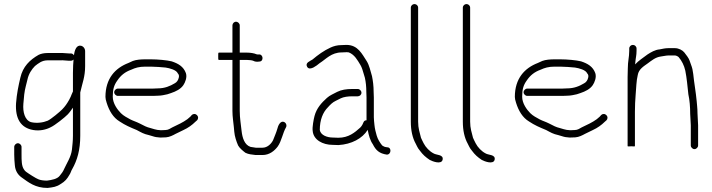

<svg xmlns="http://www.w3.org/2000/svg" viewBox="-20 -713 3505 945"><path d="M319 -414H328C333.3 -414 338 -416 342 -420L340 -392C339.3 -380.7 339 -368 339 -354V-263C336.3 -256.3 334 -251 332 -247L328 -237C325.3 -232.3 322.7 -227 320 -221C309.3 -202.3 301.1 -190.2 286.5 -175C275.2 -163.1 231.2 -126.5 215 -119C192.2 -109.5 160.1 -105 132 -112C102 -122 91.7 -161.8 95 -202C97.3 -234 100 -262.8 107 -289L115 -321C120.5 -348.3 135.7 -371.7 152 -388C168.7 -401 186 -416 214 -416H278C289.6 -417.4 306.7 -414 319 -414ZM399 -388V-461C399 -474.5 389.9 -485.6 378 -488C356.7 -491.7 347.3 -467.6 344 -441C340 -447 334.7 -450 328 -450H319C305.5 -450 288.7 -453.2 276 -452H214C197.3 -452 181.7 -448.9 170 -443C126.9 -418.4 92.4 -385.6 80 -330C70.7 -290.4 62.6 -252 59 -205C54.3 -129.4 81.9 -83.4 144 -73C176.3 -67.6 207.3 -74.9 230 -87C249.2 -95.4 299.5 -135.4 313.5 -150C324.1 -161.1 330.5 -171.7 339 -183V-45C339 -19 336.3 1 334 24C329.5 60.3 308.1 90.8 296 118C290.8 130.9 282.5 141.8 274 152C262 168 234.9 173 211 176C196.4 176 177.9 173.9 168 169L156 163C147.2 158.6 130.7 147.4 122 142C112.6 135 103.9 131.4 98 121C86.1 104.3 86 76.6 86 48V10C86 0.8 77.2 -8 68 -8C58.8 -8 50 0.8 50 10V48C50 66.5 51.5 83.9 53 100C55 127.5 68.3 147.6 86 160C121.4 185.3 153.5 212 214 212C240.7 209 258 206.8 278 193C300.3 179.9 310.3 167.5 322 147C327.9 138.8 331 125.4 335 120C360.3 75.7 375 25.2 375 -45V-258C385.6 -305.7 399 -334.4 399 -388Z M560 -241H733C741 -241 749.3 -241.3 758 -242C773.5 -242 791.1 -246.1 804 -249L822 -255C845.8 -262.9 869.2 -274.4 882.5 -294C891.4 -307.1 901.9 -332.4 895 -353C883.3 -385.2 858.1 -400 825 -411C801.6 -416.9 755.5 -421 723 -421H695C673.5 -421 650.1 -419.2 634 -413L612 -403C546.7 -377.9 499 -326.4 499 -236C499 -228.7 501 -219 505 -207C517.4 -167.4 536.9 -134.3 569 -115C596.1 -96.9 620 -86.6 653 -73C676.4 -60.6 686.5 -53.9 713 -48L730 -43C743.8 -38.4 751.6 -37.2 769 -36C779 -36 788.3 -36.3 797 -37C814.5 -38.3 831.5 -47.1 844 -54L883 -73C905.4 -83.2 925.7 -97.7 942 -114L950 -121C953.3 -124.3 955 -128.5 955 -133.5C955 -143.4 946.4 -152 936.5 -152C931.5 -152 927.3 -150.3 924 -147L917 -139C908.6 -130.6 896.1 -121.2 885 -115L867 -105L828 -86C818.8 -80.9 808.1 -73 794 -73C786.7 -72.3 779.3 -72 772 -72C756.1 -73.2 751.9 -73.6 740 -77L723 -82C698.5 -88.1 691.6 -93.2 668 -105C648.4 -114.8 638.6 -116.7 622 -125C605.2 -134.4 588.6 -142.4 575 -156C558 -173 535 -204 535 -237C535 -273.1 541.1 -293.8 557 -316C574.7 -342.5 595.2 -358.8 626 -370C646 -379.1 664.4 -385 695 -385H723C737.3 -385 783.6 -382.2 795 -380.5C815.2 -377.5 848.3 -368.7 855 -352C859.7 -347.3 862.5 -341 860 -331C857.3 -318.6 850.3 -308.1 840 -303C817.2 -289.3 791.2 -278 756 -278C748 -277.3 740.3 -277 733 -277H560C550.8 -277 542 -268.2 542 -259C542 -249.8 550.8 -241 560 -241Z M1124 -588V-454H1057C1054.3 -454 1053.3 -448 1054 -436C1053.3 -424 1054.3 -418 1057 -418H1124V-167C1124 -137.8 1128.7 -112.6 1131 -87L1133 -65C1134.9 -41.8 1143.7 -15.7 1152 3C1158.2 15.4 1176.9 30.7 1188 39C1202.9 46.5 1219.4 47.7 1238 50H1272C1307 50 1331.7 28.4 1347 8C1365.9 -18.5 1371.3 -57.8 1388 -87C1392.9 -96.8 1387.4 -107.8 1380.5 -111.5C1359.4 -122.8 1348 -92.4 1345 -79C1339.2 -58.7 1330.7 -40.9 1324 -23C1315.5 -5.9 1296.8 14 1272 14H1239C1231.4 12.5 1221 11.1 1213 10C1183.8 0.3 1172.9 -33.5 1169 -69C1165.7 -101.8 1160 -131.2 1160 -167V-418H1196C1202.9 -418 1221 -416.5 1226 -414C1235.9 -408.6 1244.7 -408.4 1256 -410C1279.6 -410 1276.3 -447.9 1253 -445H1247C1245.7 -445 1244 -445.3 1242 -446C1232 -451 1211.7 -454 1196 -454H1160V-588C1160 -597.5 1151.1 -606 1141.5 -606C1131.8 -606 1124 -597.5 1124 -588Z M1741 -275H1714C1684 -275 1659.9 -270.9 1640 -261C1623.5 -251.9 1603.1 -244.1 1589 -231C1562.5 -207 1538.4 -181.1 1528 -142C1524.1 -127.4 1516.1 -86.4 1519 -69C1522.4 -24.4 1568.8 0 1617 0C1626.3 0.7 1636 1 1646 1C1710.2 -3 1763 -30.8 1790 -74V-73C1794.7 -47.3 1801.9 -21.3 1815 -3C1829.5 26 1846.4 42.6 1884 48C1905.8 48 1908.7 12 1886 12L1880 11C1874.3 11 1865.1 6.1 1861 3C1849.9 -10.9 1839.4 -27.2 1834 -46C1829.4 -62 1824.9 -79 1823 -98L1821 -118C1820.3 -123.3 1820 -129.3 1820 -136V-233C1820 -241.7 1819.7 -251 1819 -261C1819 -289.3 1815.6 -315.2 1811 -338C1803.7 -362.5 1797.6 -392.1 1785 -412C1761.9 -446.7 1742.3 -492 1685 -492C1676.3 -492 1668 -491.7 1660 -491C1639.8 -491 1621.9 -485.9 1607 -479C1573.3 -463.7 1544.9 -442.5 1518 -420C1506.2 -412.1 1480.8 -404.4 1491.5 -384.5C1498.5 -371.5 1512.7 -375.9 1523 -381L1539 -391C1543.7 -394.3 1548.3 -398 1553 -402C1584.6 -421.8 1610.4 -455 1662 -455C1669.3 -455.7 1677 -456 1685 -456C1691 -456 1695 -455.7 1697 -455C1725.1 -443.8 1739 -418 1754 -393C1760.8 -382.1 1766.2 -363.8 1770 -350L1776 -330C1780.6 -309.3 1783 -285.6 1783 -261C1783.7 -251 1784 -241.7 1784 -233V-121C1776.7 -121 1771.7 -117.7 1769 -111L1764 -100C1761.3 -94.7 1757.7 -89.7 1753 -85C1726 -60.7 1695.8 -35 1645 -35C1635.7 -35 1627 -35.3 1619 -36C1590 -36 1558.2 -47.6 1554 -73C1554 -123 1569.1 -160.1 1594 -185C1605 -197.3 1617.1 -209.8 1633 -217L1657 -229C1671 -236 1692.6 -239 1714 -239H1741C1750.5 -239 1759 -246.8 1759 -256.5C1759 -266.1 1750.5 -275 1741 -275Z M2002 -675V-114C2002 -71.3 2010.2 -34.4 2026 -6L2033 8C2035.7 14 2040.3 21 2047 29C2061.1 48.4 2075.4 60.9 2095 74C2109.2 81.8 2153.1 98.1 2158.5 73C2164.1 46.7 2127.4 50.9 2114 42C2094.7 32.3 2075 12 2065 -8L2058 -22C2056 -26 2054 -30.3 2052 -35C2045.8 -60 2038 -81.5 2038 -114V-675C2038 -685.1 2029.8 -693 2020 -693C2010.2 -693 2002 -685.1 2002 -675Z M2258 -675V-114C2258 -71.3 2266.2 -34.4 2282 -6L2289 8C2291.7 14 2296.3 21 2303 29C2317.1 48.4 2331.4 60.9 2351 74C2365.2 81.8 2409.1 98.1 2414.5 73C2420.1 46.7 2383.4 50.9 2370 42C2350.7 32.3 2331 12 2321 -8L2314 -22C2312 -26 2310 -30.3 2308 -35C2301.8 -60 2294 -81.5 2294 -114V-675C2294 -685.1 2285.8 -693 2276 -693C2266.2 -693 2258 -685.1 2258 -675Z M2575 -241H2748C2756 -241 2764.3 -241.3 2773 -242C2788.5 -242 2806.1 -246.1 2819 -249L2837 -255C2860.8 -262.9 2884.2 -274.4 2897.5 -294C2906.4 -307.1 2916.9 -332.4 2910 -353C2898.3 -385.2 2873.1 -400 2840 -411C2816.6 -416.9 2770.5 -421 2738 -421H2710C2688.5 -421 2665.1 -419.2 2649 -413L2627 -403C2561.7 -377.9 2514 -326.4 2514 -236C2514 -228.7 2516 -219 2520 -207C2532.4 -167.4 2551.9 -134.3 2584 -115C2611.1 -96.9 2635 -86.6 2668 -73C2691.4 -60.6 2701.5 -53.9 2728 -48L2745 -43C2758.8 -38.4 2766.6 -37.2 2784 -36C2794 -36 2803.3 -36.3 2812 -37C2829.5 -38.3 2846.5 -47.1 2859 -54L2898 -73C2920.4 -83.2 2940.7 -97.7 2957 -114L2965 -121C2968.3 -124.3 2970 -128.5 2970 -133.5C2970 -143.4 2961.4 -152 2951.5 -152C2946.5 -152 2942.3 -150.3 2939 -147L2932 -139C2923.6 -130.6 2911.1 -121.2 2900 -115L2882 -105L2843 -86C2833.8 -80.9 2823.1 -73 2809 -73C2801.7 -72.3 2794.3 -72 2787 -72C2771.1 -73.2 2766.9 -73.6 2755 -77L2738 -82C2713.5 -88.1 2706.6 -93.2 2683 -105C2663.4 -114.8 2653.6 -116.7 2637 -125C2620.2 -134.4 2603.6 -142.4 2590 -156C2573 -173 2550 -204 2550 -237C2550 -273.1 2556.1 -293.8 2572 -316C2589.7 -342.5 2610.2 -358.8 2641 -370C2661 -379.1 2679.4 -385 2710 -385H2738C2752.3 -385 2798.6 -382.2 2810 -380.5C2830.2 -377.5 2863.3 -368.7 2870 -352C2874.7 -347.3 2877.5 -341 2875 -331C2872.3 -318.6 2865.3 -308.1 2855 -303C2832.2 -289.3 2806.2 -278 2771 -278C2763 -277.3 2755.3 -277 2748 -277H2575C2565.8 -277 2557 -268.2 2557 -259C2557 -249.8 2565.8 -241 2575 -241Z M3077 -474V-463C3077 -430.7 3070 -412.9 3070 -376C3069.3 -361.3 3069 -347.3 3069 -334V6C3069 8 3075 8.3 3087 7C3099 8.3 3105 8 3105 6V-163C3105 -189.3 3106.4 -223.3 3108.5 -246C3111.6 -279.5 3111.8 -315.1 3119 -344C3123.8 -372.6 3147.9 -386.4 3168 -401C3186.7 -414.6 3206.1 -431.6 3233 -435C3244.4 -436.1 3257.9 -440 3270 -440H3302C3307.9 -440 3318 -435 3321 -431C3335.5 -413.6 3347 -392 3353 -365C3360.5 -327.6 3363.6 -288.5 3368 -249C3374.4 -220.3 3377 -185.8 3377 -153C3377.7 -147.7 3378 -141.7 3378 -135C3378 -123.4 3380 -107.8 3380 -96V3C3380 12.2 3388.8 21 3398 21C3407.2 21 3416 12.2 3416 3V-96C3416 -107.9 3414 -123.5 3414 -135C3414 -141.7 3413.7 -148.3 3413 -155C3413 -168 3412.2 -180.6 3411 -193L3409 -215C3405 -259.3 3396.4 -305 3392 -349L3388 -373C3386 -381 3383.7 -388.3 3381 -395C3374.8 -411.4 3374 -419.6 3363 -435L3348 -455C3339.4 -465.8 3320.6 -476 3302 -476H3270C3254.2 -476 3240.6 -472.7 3227 -470C3203.7 -468.1 3183.8 -455.7 3167 -445C3146.8 -429.3 3122.9 -414.8 3106 -396C3106.7 -400 3107 -403.7 3107 -407C3108.8 -429 3113 -439.7 3113 -463V-474C3113 -484.1 3104.8 -492 3095 -492C3085.2 -492 3077 -484.1 3077 -474Z"/></svg>

Font: HoneyBee
Style: Lit
Weight: 300
Foundry: Cannot Into Space Fonts
Version: Version 0.89